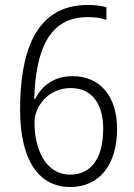

<svg xmlns="http://www.w3.org/2000/svg" viewBox="-20 -744 540 774"><path d="M263 10C380 10 452 -79 452 -225C452 -352 386 -437 273 -437C198 -437 149 -399 122 -345H118C124 -536 174 -675 333 -675C361 -675 388 -672 409 -664V-715C390 -721 358 -724 334 -724C116 -724 61 -523 61 -301C61 -90 142 10 263 10ZM263 -40C164 -40 119 -142 119 -251C119 -313 173 -389 265 -389C351 -389 396 -325 396 -225C396 -100 343 -40 263 -40Z"/></svg>

Font: Noto Sans Devanagari SemiCondensed Light
Style: Regular
Weight: 300
Width: 4
Designer: Jelle Bosma - Monotype Design Team
Foundry: Monotype Imaging Inc.
Version: Version 2.004